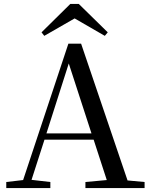

<svg xmlns="http://www.w3.org/2000/svg" viewBox="-20 -960 766 980"><path d="M382 -940H339L192 -795L206 -777L361 -866L515 -777L530 -795ZM331 -636 447 -279H217ZM416 0H718V-31L631 -39L394 -737H329L98 -41L12 -31V0H237V-31L141 -42L207 -247H458L525 -41L416 -31Z"/></svg>

Font: Source Han Serif SC Medium
Style: Regular
Weight: 500
Designer: Ryoko NISHIZUKA 西塚涼子 (kana & ideographs); Frank Grießhammer (Latin, Greek & Cyrillic); Wenlong ZHANG 张文龙 (bopomofo); San
Foundry: Adobe
Version: Version 2.003;hotconv 1.1.1;makeotfexe 2.6.0